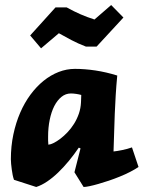

<svg xmlns="http://www.w3.org/2000/svg" viewBox="-20 -724 567 758"><path d="M291 -141.1Q272.9 -114.3 252.4 -89.4Q231.9 -64.5 210.4 -43.7Q189 -22.9 166.7 -7.8Q144.5 7.3 123 14.2L35.2 -14.2Q32.2 -22.5 30 -33.2Q27.8 -43.9 26.4 -55.2Q24.9 -66.4 23.9 -76.9Q22.9 -87.4 22.9 -95.2Q22.9 -146.5 32.7 -192.9Q42.5 -239.3 59.6 -278.8Q76.7 -318.4 100.3 -350.3Q124 -382.3 152.1 -405Q180.2 -427.7 211.7 -439.9Q243.2 -452.1 275.9 -452.1Q314.5 -452.1 356.7 -445.8Q398.9 -439.5 442.9 -425.8Q439 -384.8 436.8 -347.9Q434.6 -311 433.1 -275.1Q431.6 -239.3 430.7 -202.9Q429.7 -166.5 428.2 -126Q442.4 -127.4 462.6 -131.6Q482.9 -135.7 501 -142.1L526.9 -64.9Q512.7 -55.2 493.7 -45.4Q474.6 -35.6 453.1 -26.9Q431.6 -18.1 409.7 -10.7Q387.7 -3.4 368.2 2.2Q348.6 7.8 333.3 11Q317.9 14.2 310.1 14.2L273.9 -43.9L297.9 -138.2ZM300.8 -349.1Q292 -351.6 280.8 -353.3Q269.5 -355 259.8 -355Q239.3 -355 222.7 -341.6Q206.1 -328.1 194.3 -305.2Q182.6 -282.2 176.3 -251.2Q169.9 -220.2 169.9 -185.1Q169.9 -177.2 169.9 -169.2Q169.9 -161.1 170.9 -152.8Q179.2 -153.3 191.7 -159.4Q204.1 -165.5 218.3 -176.3Q232.4 -187 246.6 -201.9Q260.7 -216.8 272.2 -235.1Q283.7 -253.4 291.3 -275.1Q298.8 -296.9 299.8 -320.8ZM319.3 -540Q287.6 -552.2 261.7 -565.9Q235.8 -579.6 212.4 -592.8L142.1 -533.2L99.1 -584L199.2 -694.8H243.2Q258.3 -686.5 271.5 -679.9Q284.7 -673.3 297.6 -667.7Q310.5 -662.1 324 -657Q337.4 -651.9 353 -647L418.9 -704.1L467.3 -654.8L361.3 -540Z"/></svg>

Font: Simonetta
Style: Black Italic
Weight: 900
Italic angle: -2°
Designer: Gayaneh Bagdasaryan
Foundry: Brownfox
Version: Version 1.002